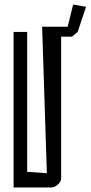

<svg xmlns="http://www.w3.org/2000/svg" viewBox="-20 -828 400 848"><path d="M40 -687H100V-69L187 -63L166 -710H250V-40Q250 -26 235.5 -13Q221 0 207 0H40ZM250 -710H279L303 -808L360 -798L323 -687L298 -666H250Z"/></svg>

Font: Bahianita
Style: Regular
Weight: 400
Designer: Pablo Cosgaya & Dani Raskovsky
Foundry: Pablo Cosgaya & Dani Raskovsky
Version: Version 1.008